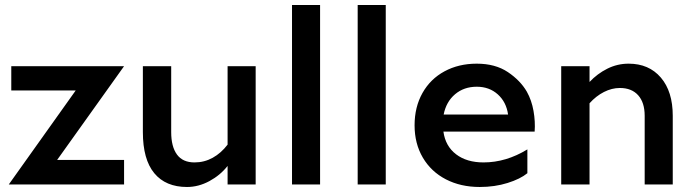

<svg xmlns="http://www.w3.org/2000/svg" viewBox="-20 -736 2764 766"><path d="M282 -375H25V-472H475L208 -98H475V0H15Z M550 -209V-472H663V-209Q663 -151 686 -119.5Q709 -88 756 -88Q795 -88 828.5 -106.5Q862 -125 888 -159V-472H1000V0H888V-74Q859 -37 815.5 -13.5Q772 10 726 10Q641 10 595.5 -45Q550 -100 550 -209Z M1257 -716V0H1145V-716Z M1519 -716V0H1407V-716Z M1882 -482Q1956 -482 2006 -448.5Q2056 -415 2082 -370Q2101 -336 2108.5 -293.5Q2116 -251 2113 -211H1749Q1757 -153 1799.5 -120.5Q1842 -88 1909 -88Q1999 -88 2084 -140V-45Q2056 -22 2005 -6Q1954 10 1894 10Q1818 10 1759 -20.5Q1700 -51 1667 -107Q1634 -163 1634 -236Q1634 -309 1665.5 -365Q1697 -421 1753.5 -451.5Q1810 -482 1882 -482ZM2007 -279Q2000 -329 1966 -359.5Q1932 -390 1882 -390Q1831 -390 1795.5 -360Q1760 -330 1750 -279Z M2332 -472V-409Q2363 -442 2403 -462Q2443 -482 2488 -482Q2569 -482 2616.5 -426.5Q2664 -371 2664 -274V0H2552V-274Q2552 -327 2526 -356Q2500 -385 2453 -385Q2421 -385 2389.5 -369Q2358 -353 2332 -324V0H2219V-472Z"/></svg>

Font: Madhuban Medium
Style: Regular
Weight: 500
Designer: jaikishan Patel
Foundry: MagicType
Version: Version 1.000